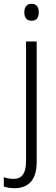

<svg xmlns="http://www.w3.org/2000/svg" viewBox="-56 -750 294 1010"><path d="M72 -686Q72 -706 81.5 -718Q91 -730 110 -730Q129 -730 138.5 -718Q148 -706 148 -686Q148 -641 110 -641Q72 -641 72 -686ZM22 240Q3 240 -11 237.5Q-25 235 -36 231V182Q-12 191 16 191Q81 191 81 100V-532H137V101Q137 172 106.5 206Q76 240 22 240Z"/></svg>

Font: Noto Sans Sinhala UI SemiCondensed Light
Style: Regular
Weight: 300
Width: 4
Designer: Jelle Bosma - Monotype Design Team
Foundry: Monotype Imaging Inc.
Version: Version 2.006; ttfautohint (v1.8.4.7-5d5b)